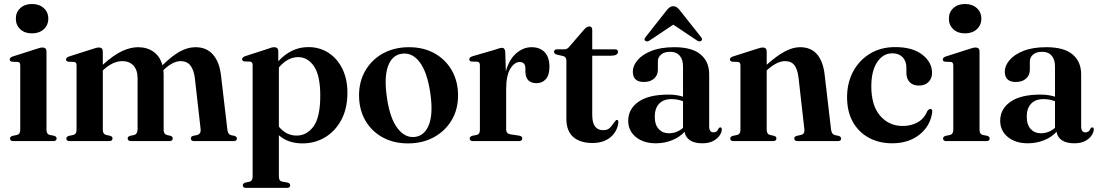

<svg xmlns="http://www.w3.org/2000/svg" viewBox="-20 -704 5490 958"><path d="M139.5 -537.5Q103 -537.5 81 -558.2Q59 -579 59 -611Q59 -643 81.2 -663.5Q103.5 -684 139.5 -684Q176 -684 198.5 -663.5Q221 -643 221 -611Q221 -579 198.5 -558.2Q176 -537.5 139.5 -537.5ZM212 -447V-56.5Q212 -35 227 -31L250 -26.5Q262.5 -22.5 262.5 -13Q262.5 0 245.5 0H46.5Q30 0 30 -13Q30 -22 42 -26L66 -31Q81 -35.5 81 -56V-378.5Q81 -393.5 69 -395L40 -396Q28.5 -398 28.5 -407.5Q28.5 -416.5 43 -422L159 -459Q181.5 -467 191.5 -467Q212 -467 212 -447Z M493 -446.5V-381Q547.5 -430 589.5 -449.2Q631.5 -468.5 668.5 -468.5Q714 -468.5 746.2 -445.5Q778.5 -422.5 790.5 -378.5Q839.5 -426.5 878.5 -447.5Q917.5 -468.5 955.5 -468.5Q1010 -468.5 1042.2 -432.2Q1074.5 -396 1082.5 -329L1114.5 -57Q1117 -34 1131.5 -30L1150 -26Q1162 -22 1162 -13Q1162 0 1145.5 0H949Q932 0 932 -13.5Q932 -22 943 -26L964.5 -30.5Q983.5 -36 981 -60L952.5 -312Q947.5 -355 930.2 -377Q913 -399 881 -399Q844 -399 800 -358.5L795 -353.5Q796.5 -342 796.5 -329V-56.5Q796.5 -35 813 -30.5L831.5 -26Q842 -22 842 -13.5Q842 0 824 0H634Q617 0 617 -13.5Q617 -22 628 -26L649.5 -30.5Q666.5 -35.5 666.5 -59.5V-312Q666.5 -355 645.8 -377Q625 -399 591 -399Q545 -399 499 -358L493 -352.5V-56Q493 -35.5 508.5 -31L531 -26Q541.5 -22 541.5 -13.5Q541.5 0 524.5 0H328Q311 0 311 -13Q311 -22 323.5 -26L347 -31Q362 -35.5 362 -55.5V-378Q362 -393.5 350.5 -395L320.5 -396Q309.5 -398.5 309.5 -407.5Q309.5 -416.5 324 -422L440 -459Q462 -467 473.5 -467Q493 -467 493 -446.5Z M1368.5 -448.5V-398.5Q1400 -432.5 1437.2 -450.8Q1474.5 -469 1518.5 -469Q1575 -469 1619 -440.5Q1663 -412 1688.2 -360.8Q1713.5 -309.5 1713.5 -241.5Q1713.5 -164 1683.8 -107.2Q1654 -50.5 1603 -19.5Q1552 11.5 1489 11.5Q1417.5 11.5 1371.5 -29V177Q1371.5 198.5 1387 202L1415.5 207Q1428 211 1428 220.5Q1428 233.5 1411 233.5H1208Q1191.5 233.5 1191.5 220.5Q1191.5 211 1204.5 207L1225.5 202.5Q1240.5 198.5 1240.5 177.5V-379.5Q1240.5 -395 1228.5 -396.5L1199.5 -397.5Q1188 -399.5 1188 -409Q1188 -417.5 1202.5 -423.5L1315.5 -460Q1336.5 -468.5 1347.5 -468.5Q1368.5 -468.5 1368.5 -448.5ZM1467.5 -419Q1415.5 -419 1371.5 -367.5V-72Q1408 -27.5 1460 -27.5Q1511 -27.5 1544.5 -73.5Q1578 -119.5 1578 -227Q1578 -327 1546.8 -373Q1515.5 -419 1467.5 -419Z M2021 -468.5Q2093 -468.5 2148 -438Q2203 -407.5 2234.2 -353Q2265.5 -298.5 2265.5 -227.5Q2265.5 -158 2233.5 -104.2Q2201.5 -50.5 2145.2 -19.5Q2089 11.5 2015.5 11.5Q1943.5 11.5 1888.5 -19Q1833.5 -49.5 1802.5 -103.5Q1771.5 -157.5 1771.5 -228.5Q1771.5 -298 1803.2 -352.2Q1835 -406.5 1891.2 -437.5Q1947.5 -468.5 2021 -468.5ZM2051.5 -21Q2100 -27.5 2121 -83.8Q2142 -140 2126.5 -243Q2111 -345.5 2073.8 -394.2Q2036.5 -443 1985.5 -436Q1936 -429.5 1915.8 -373Q1895.5 -316.5 1911 -214Q1926 -112.5 1963.8 -63.5Q2001.5 -14.5 2051.5 -21Z M2501 -445 2504 -348Q2520.5 -408 2556 -438.2Q2591.5 -468.5 2632 -468.5Q2674.5 -468.5 2698 -443.2Q2721.5 -418 2721.5 -371Q2721.5 -329.5 2703.5 -309.2Q2685.5 -289 2657.5 -289Q2602.5 -289 2601.5 -346.5V-363.5Q2601 -394.5 2572.5 -394.5Q2547 -394.5 2526.2 -361Q2505.5 -327.5 2505.5 -258V-58Q2505.5 -37.5 2525.5 -34L2571.5 -27Q2586 -24 2586 -13Q2586 0 2568.5 0H2340.5Q2323.5 0 2323.5 -13Q2323.5 -22 2336.5 -26.5L2359.5 -31Q2374.5 -35 2374.5 -55.5V-378.5Q2374.5 -394.5 2362.5 -396L2332.5 -397Q2321.5 -399 2321.5 -408.5Q2321.5 -417.5 2336.5 -423L2451.5 -456.5Q2466.5 -462 2473.8 -463.8Q2481 -465.5 2485.5 -465.5Q2499 -465.5 2501 -445Z M2791 -424 2758.5 -431.5Q2744.5 -435.5 2744.5 -445Q2744.5 -458 2759.5 -458H2796Q2811 -458 2820.5 -471L2894 -556Q2907.5 -572 2920.5 -572Q2935 -572 2935 -554.5V-458H3047.5Q3063.5 -458 3063.5 -446Q3063.5 -426 3028 -426H2935V-130.5Q2935 -54.5 2989.5 -54.5Q3009 -54.5 3019.8 -63.5Q3030.5 -72.5 3038 -84.2Q3045.5 -96 3054.5 -105Q3066 -108.5 3065.5 -93Q3060 -47.5 3025.8 -19Q2991.5 9.5 2936 9.5Q2874.5 9.5 2840.2 -20.5Q2806 -50.5 2806 -111.5V-403Q2806 -419 2791 -424Z M3114.5 -101.5Q3114.5 -160 3165.5 -196Q3216.5 -232 3315.5 -232Q3337.5 -232 3355.2 -229.2Q3373 -226.5 3388 -221.5V-371.5Q3388 -407 3371.5 -426.2Q3355 -445.5 3324.5 -445.5Q3294 -445.5 3278.2 -431.5Q3262.5 -417.5 3262.5 -398.5V-356Q3262.5 -328.5 3243.5 -311.8Q3224.5 -295 3192.5 -295Q3137.5 -295 3137.5 -347Q3137.5 -375.5 3161 -403.8Q3184.5 -432 3230.8 -450.2Q3277 -468.5 3345 -468.5Q3432.5 -468.5 3475.5 -432.5Q3518.5 -396.5 3518.5 -333.5V-74Q3518.5 -43.5 3540 -43.5Q3558.5 -43.5 3565.5 -63Q3569 -68.5 3574 -68.5Q3581.5 -68.5 3581.5 -58Q3581.5 -45 3571 -28.8Q3560.5 -12.5 3539 -0.8Q3517.5 11 3484 11Q3444.5 11 3422 -4.5Q3399.5 -20 3396 -46.5Q3370 -18.5 3332.2 -3.8Q3294.5 11 3252.5 11Q3191 11 3152.8 -20.2Q3114.5 -51.5 3114.5 -101.5ZM3247 -122Q3247 -81.5 3266.8 -60.2Q3286.5 -39 3317.5 -39Q3357 -39 3388 -66V-199Q3374.5 -204 3360.5 -206.8Q3346.5 -209.5 3330 -209.5Q3290.5 -209.5 3268.8 -186.5Q3247 -163.5 3247 -122ZM3479 -500.5Q3470.5 -493.5 3457 -502.5L3339.5 -581L3222 -502.5Q3209 -493.5 3199.5 -500.5Q3191 -507.5 3201.5 -519.5L3308 -654.5Q3315.5 -663.5 3322.5 -668.2Q3329.5 -673 3339.5 -673Q3349.5 -673 3356.2 -668.2Q3363 -663.5 3370.5 -654.5L3477.5 -519.5Q3487.5 -507.5 3479 -500.5Z M3805.5 -447V-381Q3858.5 -428 3897.8 -448.2Q3937 -468.5 3972 -468.5Q4026.5 -468.5 4056.8 -433Q4087 -397.5 4094.5 -332.5L4126.5 -58.5Q4129.5 -34.5 4144 -30.5L4164.5 -26Q4177 -22 4177 -13Q4177 0 4160 0H3960.5Q3943 0 3943 -13.5Q3943 -22 3954.5 -26L3977.5 -31Q3996 -36 3993.5 -58.5L3964.5 -315.5Q3959.5 -358 3943.8 -378.5Q3928 -399 3897 -399Q3858.5 -399 3811.5 -358L3805.5 -352.5V-56.5Q3805.5 -35.5 3821 -31L3843 -26Q3854 -22.5 3854 -13.5Q3854 0 3837 0H3640Q3623.5 0 3623.5 -13Q3623.5 -22 3636 -26L3659.5 -31Q3674.5 -35.5 3674.5 -56V-378.5Q3674.5 -393.5 3662.5 -395L3633.5 -396Q3622 -398 3622 -407.5Q3622 -416.5 3636.5 -422L3752.5 -459Q3775.5 -467 3786 -467Q3805.5 -467 3805.5 -447Z M4630.5 -340Q4630.5 -312.5 4612.8 -294.8Q4595 -277 4565 -277Q4535.5 -277 4519 -294Q4502.5 -311 4502.5 -341V-366Q4502.5 -399 4483.8 -418.5Q4465 -438 4432.5 -438Q4386 -438 4356.8 -394Q4327.5 -350 4327.5 -273Q4327.5 -177 4371.8 -126.2Q4416 -75.5 4483.5 -75.5Q4527.5 -75.5 4559.8 -94.2Q4592 -113 4607 -150Q4616 -161 4622.5 -160.5Q4632 -160.5 4631.5 -145.5Q4623 -76.5 4568.5 -32.8Q4514 11 4431.5 11Q4366.5 11 4315.5 -16.5Q4264.5 -44 4235.5 -95.5Q4206.5 -147 4206.5 -219Q4206.5 -290 4236.5 -346.5Q4266.5 -403 4320.5 -436Q4374.5 -469 4446.5 -469Q4533.5 -469 4582 -431.2Q4630.5 -393.5 4630.5 -340Z M4795 -537.5Q4758.5 -537.5 4736.5 -558.2Q4714.5 -579 4714.5 -611Q4714.5 -643 4736.8 -663.5Q4759 -684 4795 -684Q4831.5 -684 4854 -663.5Q4876.5 -643 4876.5 -611Q4876.5 -579 4854 -558.2Q4831.5 -537.5 4795 -537.5ZM4867.5 -447V-56.5Q4867.5 -35 4882.5 -31L4905.5 -26.5Q4918 -22.5 4918 -13Q4918 0 4901 0H4702Q4685.5 0 4685.5 -13Q4685.5 -22 4697.5 -26L4721.5 -31Q4736.5 -35.5 4736.5 -56V-378.5Q4736.5 -393.5 4724.5 -395L4695.5 -396Q4684 -398 4684 -407.5Q4684 -416.5 4698.5 -422L4814.5 -459Q4837 -467 4847 -467Q4867.5 -467 4867.5 -447Z M4970.5 -101.5Q4970.5 -160 5021.5 -196Q5072.5 -232 5171.5 -232Q5193.5 -232 5211.2 -229.2Q5229 -226.5 5244 -221.5V-371.5Q5244 -407 5227.5 -426.2Q5211 -445.5 5180.5 -445.5Q5150 -445.5 5134.2 -431.5Q5118.5 -417.5 5118.5 -398.5V-356Q5118.5 -328.5 5099.5 -311.8Q5080.5 -295 5048.5 -295Q4993.5 -295 4993.5 -347Q4993.5 -375.5 5017 -403.8Q5040.5 -432 5086.8 -450.2Q5133 -468.5 5201 -468.5Q5288.5 -468.5 5331.5 -432.5Q5374.5 -396.5 5374.5 -333.5V-74Q5374.5 -43.5 5396 -43.5Q5414.5 -43.5 5421.5 -63Q5425 -68.5 5430 -68.5Q5437.5 -68.5 5437.5 -58Q5437.5 -45 5427 -28.8Q5416.5 -12.5 5395 -0.8Q5373.5 11 5340 11Q5300.5 11 5278 -4.5Q5255.5 -20 5252 -46.5Q5226 -18.5 5188.2 -3.8Q5150.5 11 5108.5 11Q5047 11 5008.8 -20.2Q4970.5 -51.5 4970.5 -101.5ZM5103 -122Q5103 -81.5 5122.8 -60.2Q5142.5 -39 5173.5 -39Q5213 -39 5244 -66V-199Q5230.5 -204 5216.5 -206.8Q5202.5 -209.5 5186 -209.5Q5146.5 -209.5 5124.8 -186.5Q5103 -163.5 5103 -122Z"/></svg>

Font: Fraunces 72pt SemiBold
Style: Regular
Weight: 600
Version: Version 1.000;[b76b70a41]